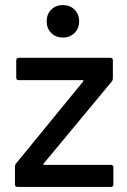

<svg xmlns="http://www.w3.org/2000/svg" viewBox="-20 -737 500 757"><path d="M43 -92 308 -416Q310 -418 309 -419.5Q308 -421 306 -421H54Q44 -421 44 -431V-499Q44 -509 54 -509H415Q425 -509 425 -499V-428Q425 -421 421 -416L152 -92Q150 -90 151 -88.5Q152 -87 154 -87H417Q427 -87 427 -77V-10Q427 0 417 0H49Q39 0 39 -10V-80Q39 -87 43 -92ZM164 -653Q164 -681 182 -699Q200 -717 228 -717Q256 -717 274 -699Q292 -681 292 -653Q292 -625 274 -607Q256 -589 228 -589Q200 -589 182 -607Q164 -625 164 -653Z"/></svg>

Font: BarlowMedium
Style: Regular
Weight: 500
Designer: Jeremy Tribby
Foundry: Tribby Type
Version: Version 1.422